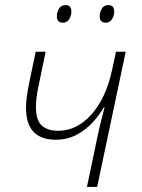

<svg xmlns="http://www.w3.org/2000/svg" viewBox="-20 -733 558 753"><path d="M321 0 361 -191Q368 -225 375.5 -255Q383 -285 390 -312H387Q370 -282 343.5 -253Q317 -224 280.5 -204.5Q244 -185 199 -185Q82 -185 82 -310Q82 -330 85 -352.5Q88 -375 93 -401L120 -530H159L132 -400Q126 -372 123.5 -352Q121 -332 121 -313Q121 -261 144 -240.5Q167 -220 208 -220Q281 -220 338 -283.5Q395 -347 419 -456L435 -530H473L361 0ZM395 -644Q371 -644 371 -669Q371 -684 379 -698.5Q387 -713 405 -713Q428 -713 428 -688Q428 -672 419.5 -658Q411 -644 395 -644ZM226 -644Q203 -644 203 -669Q203 -684 211 -698.5Q219 -713 237 -713Q260 -713 260 -688Q260 -672 251.5 -658Q243 -644 226 -644Z"/></svg>

Font: Noto Sans Disp ExtLt
Style: Italic
Weight: 200
Italic angle: -12°
Designer: Monotype Design Team
Foundry: Monotype Imaging Inc.
Version: Version 2.000;GOOG;noto-source:20170915:90ef993387c0